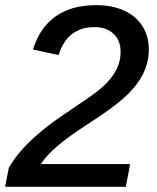

<svg xmlns="http://www.w3.org/2000/svg" viewBox="-29 -718 605 738"><path d="M471.2 -87.4 454.6 0H-9.3L4.9 -73.2Q26.9 -110.4 53.5 -140.4Q80.1 -170.4 109.4 -195.8Q132.8 -216.8 156.5 -234.9Q180.2 -252.9 208 -272.2Q235.8 -291.5 271 -314.9Q306.2 -337.9 334.7 -359.1Q363.3 -380.4 383.3 -401.4Q407.2 -426.8 420.9 -455.6Q434.6 -484.4 434.6 -519Q434.6 -562.5 407.5 -588.1Q380.4 -613.8 333 -613.8Q283.2 -613.8 248 -587.2Q212.9 -560.5 196.3 -506.3L97.7 -527.8Q124 -612.3 185.1 -655.3Q246.1 -698.2 339.8 -698.2Q402.3 -698.2 447.8 -677.5Q493.2 -656.7 518.1 -618.2Q543 -579.6 543 -527.3Q543 -477.5 519.5 -431.2Q503.9 -400.9 478.5 -372.6Q453.1 -344.2 411.4 -312.3Q369.6 -280.3 304.2 -238.3Q234.9 -193.4 192.6 -157.5Q150.4 -121.6 127.9 -87.4Z"/></svg>

Font: Arimo Medium
Style: Italic
Weight: 500
Italic angle: -12°
Designer: Steve Matteson
Foundry: Monotype Imaging Inc.
Version: Version 1.33